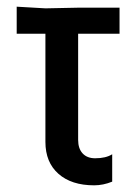

<svg xmlns="http://www.w3.org/2000/svg" viewBox="-20 -543 412 575"><path d="M116 -442H30V-523L116 -518L214 -520H338V-442H214V-124Q214 -98 227.5 -83.5Q241 -69 265 -69Q297 -69 316 -81V1Q289 12 262 12Q194 12 155 -22.5Q116 -57 116 -118Z"/></svg>

Font: Non Bureau
Style: Regular
Weight: 400
Designer: Jona Saucedo
Foundry: Non Foundry
Version: Version 1.000; ttfautohint (v1.8.4)